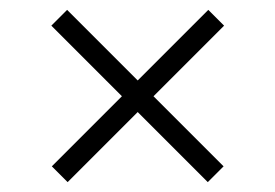

<svg xmlns="http://www.w3.org/2000/svg" viewBox="-20 -509 558 389"><path d="M85 -172 227 -314 84 -457 116 -489 259 -346 402 -489 434 -457 291 -314 433 -172 401 -140 259 -282 117 -140Z"/></svg>

Font: Redaction
Style: Bold
Weight: 700
Designer: Jeremy Mickel / Forest Young
Foundry: MCKL
Version: Version 2.001; Redaction Bold